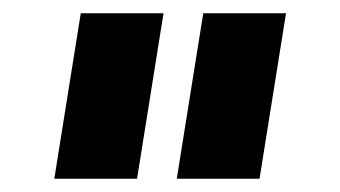

<svg xmlns="http://www.w3.org/2000/svg" viewBox="-20 -770 514 290"><path d="M62 -500 102 -750H227L187 -500ZM247 -500 287 -750H412L372 -500Z"/></svg>

Font: Mohave Bold
Style: Regular
Weight: 700
Designer: Gumpita Rahayu
Foundry: Tokotype
Version: Version 2.002;PS 002.002;hotconv 1.0.88;makeotf.lib2.5.64775